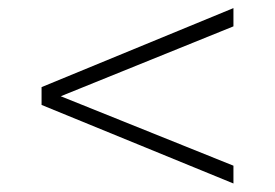

<svg xmlns="http://www.w3.org/2000/svg" viewBox="-20 -623 668 467"><path d="M127.8 -388.9 547.8 -220V-176.7L81.1 -367.8V-411.1L547.8 -603.3V-558.9Z"/></svg>

Font: Paperlogy 2 ExtraLight
Style: Regular
Weight: 250
Designer: redesigned by Lee Juim, glyphs from Gmarket Sans & Montserrat
Foundry: PT&
Version: Version 1.001